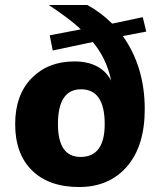

<svg xmlns="http://www.w3.org/2000/svg" viewBox="-20 -742 644 772"><path d="M568 -615 474 -597Q562 -473 562 -303Q562 -155 490.5 -72.5Q419 10 298 10Q177 10 109 -56.5Q41 -123 41 -243Q41 -360 107 -427.5Q173 -495 279 -495Q385 -495 427 -418Q408 -508 353 -573L192 -539L180 -600L305 -624Q262 -665 176 -722H331Q386 -692 431 -647L554 -673ZM304 -111Q401 -111 401 -243Q401 -383 306 -383Q213 -383 213 -243Q213 -111 304 -111Z"/></svg>

Font: Elaine Sans
Style: Bold
Weight: 700
Designer: Wei Huang
Foundry: Wei Huang
Version: Version 2.001;December 24, 2019;FontCreator 12.0.0.2547 64-b